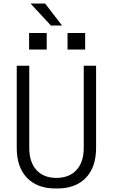

<svg xmlns="http://www.w3.org/2000/svg" viewBox="-20 -1059 640 1089"><path d="M295 10Q191 10 133 -50.5Q75 -111 75 -220V-686H146V-220Q146 -140 186.5 -95Q227 -50 300 -50Q373 -50 414 -95Q455 -140 455 -220V-686H525V-220Q525 -111 467 -50.5Q409 10 305 10ZM332 -914H269L156 -1036V-1039H236ZM463 -778H363V-872H463ZM245 -778H145V-872H245Z"/></svg>

Font: Chivo Mono Medium ExtraLight
Style: Regular
Weight: 250
Monospace: yes
Version: Version 1.008